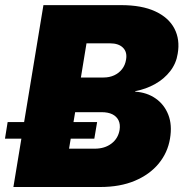

<svg xmlns="http://www.w3.org/2000/svg" viewBox="-56 -748 734 768"><path d="M-2.4 0 117.7 -727.5H428.2Q511.2 -727.5 564.9 -702.6Q618.7 -677.7 641.6 -633.8Q664.6 -589.8 654.8 -533.2Q648.9 -494.6 625 -463.6Q601.1 -432.6 564.7 -412.1Q528.3 -391.6 484.9 -383.3V-381.3Q531.7 -378.4 566.4 -354.2Q601.1 -330.1 617.2 -289.1Q633.3 -248 624 -193.4Q614.7 -137.2 578.6 -93.5Q542.5 -49.8 483.4 -24.9Q424.3 0 345.2 0ZM220.2 -153.3H323.2Q362.8 -153.3 389.6 -173.6Q416.5 -193.8 422.4 -228.5Q425.8 -250.5 418.2 -266.4Q410.6 -282.2 393.6 -290.8Q376.5 -299.3 350.1 -299.3H244.6ZM267.6 -438H358.4Q381.8 -438 400.9 -446.8Q419.9 -455.6 432.4 -471.7Q444.8 -487.8 448.2 -509.3Q453.6 -539.6 436 -557.1Q418.5 -574.7 383.8 -574.7H290ZM-36.1 -193.4 -25.4 -259.8H332.5L321.3 -193.4Z"/></svg>

Font: Inter 28pt Black
Style: Italic
Weight: 900
Italic angle: -9.3988°
Designer: Rasmus Andersson
Foundry: rsms
Version: Version 4.001;git-66647c0bb